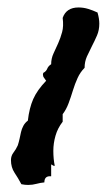

<svg xmlns="http://www.w3.org/2000/svg" viewBox="-20 -826 300 522"><path d="M250 -761.7Q250 -744.1 243.7 -729.5Q237.3 -714.8 230 -700.7Q222.7 -686.5 216.3 -672.4Q210 -658.2 210 -641.6Q198.2 -629.9 190.9 -613.8Q183.6 -597.7 178.2 -580.1Q172.9 -562.5 166.5 -545.4Q160.2 -528.3 150.4 -515.6V-495.1Q136.7 -477.5 130.9 -457Q125 -436.5 125 -416Q125 -393.6 128.9 -375Q125 -375 123.5 -376.5Q122.1 -377.9 119.1 -378.9V-346.7Q100.6 -348.6 100.6 -330.1Q89.8 -329.1 79.1 -326.2Q68.4 -323.2 56.6 -323.2Q51.8 -323.2 47.4 -323.7Q43 -324.2 38.1 -325.2Q29.3 -341.8 19.5 -356.4Q9.8 -371.1 9.8 -390.6Q9.8 -402.3 16.6 -411.1Q23.4 -419.9 28.3 -430.7Q31.2 -439.5 33.2 -448.7Q35.2 -458 37.1 -466.8Q39.1 -475.6 43.5 -483.9Q47.9 -492.2 55.7 -498Q59.6 -532.2 70.3 -556.6Q81.1 -581.1 105.5 -606.4Q102.5 -611.3 99.6 -614.7Q96.7 -618.2 96.7 -624L97.7 -627.9Q105.5 -631.8 108.4 -639.2Q111.3 -646.5 119.1 -651.4Q119.1 -667 125.5 -680.7Q131.8 -694.3 138.2 -708.5Q144.5 -722.7 148.9 -738.8Q153.3 -754.9 150.4 -777.3Q160.2 -805.7 193.4 -805.7Q207 -805.7 219.7 -801.8Q232.4 -797.9 245.1 -792Q250 -775.4 250 -761.7Z"/></svg>

Font: RockSalt
Style: Regular
Weight: 400
Designer: Squid
Foundry: Font Diner, Inc DBA Sideshow
Version: Version 1.000